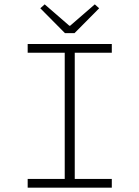

<svg xmlns="http://www.w3.org/2000/svg" viewBox="-20 -861 640 881"><path d="M107 0V-40H277V-619H107V-659H493V-619H323V-40H493V0ZM278 -709 165 -823 185 -841 298 -743H302L415 -841L435 -823L322 -709Z"/></svg>

Font: Source Code Pro Light
Style: Regular
Weight: 300
Monospace: yes
Designer: Paul D. Hunt, Teo Tuominen
Foundry: Adobe Systems Incorporated
Version: Version 2.030;PS 1.000;hotconv 16.6.51;makeotf.lib2.5.65220